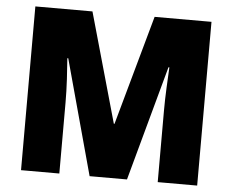

<svg xmlns="http://www.w3.org/2000/svg" viewBox="-51 -774 1010 834"><g transform="rotate(5 454.0 -357.0)"><path d="M369 0 232 -502H228Q231 -465 234 -411.5Q237 -358 237 -310V0H70V-714H319L454 -236H457L590 -714H838V0H666V-313Q666 -359 668.5 -412Q671 -465 673 -501H669L532 0Z"/></g></svg>

Font: Noto Sans Lao Looped SemiCondensed Black
Style: Regular
Weight: 900
Width: 4
Designer: Mark Frömberg, Ben Mitchell
Foundry: The Fontpad Ltd
Version: Version 1.002; ttfautohint (v1.8.4.7-5d5b)